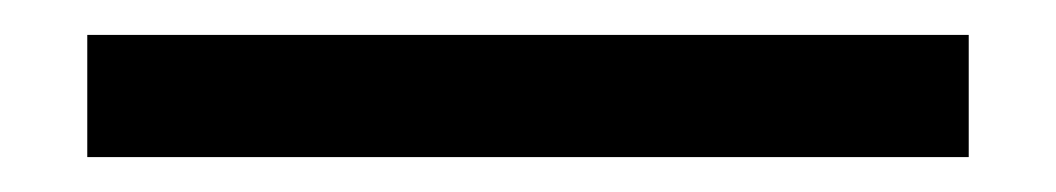

<svg xmlns="http://www.w3.org/2000/svg" viewBox="-20 75 605 110"><path d="M30 165V95H535V165Z"/></svg>

Font: IBM Plex Sans Thai
Style: Regular
Weight: 400
Designer: Mike Abbink, Paul van der Laan, Pieter van Rosmalen, Ben Mitchell, Mark Frömberg
Foundry: Bold Monday
Version: Version 1.2